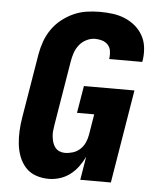

<svg xmlns="http://www.w3.org/2000/svg" viewBox="-53 -789 707 844"><g transform="rotate(5 300.0 -367.5)"><path d="M193 8Q163 8 136 -1.5Q109 -11 90.5 -31.5Q72 -52 62 -78.5Q52 -105 49 -133.5Q46 -162 47.5 -191.5Q49 -221 54 -251L101 -534Q106 -563 116 -591Q126 -619 143.5 -644.5Q161 -670 185.5 -689.5Q210 -709 237.5 -721.5Q265 -734 294.5 -738.5Q324 -743 353 -743Q382 -743 410 -739.5Q438 -736 463.5 -725.5Q489 -715 509.5 -698Q530 -681 543.5 -657.5Q557 -634 560.5 -606Q564 -578 560 -549L558 -540H412L413 -544Q415 -560 412.5 -576Q410 -592 399.5 -603Q389 -614 374 -618.5Q359 -623 343 -623Q324 -623 305 -613.5Q286 -604 273.5 -588Q261 -572 254.5 -553Q248 -534 245 -515L198 -231Q196 -218 194.5 -205Q193 -192 194.5 -179Q196 -166 199.5 -154Q203 -142 210.5 -132Q218 -122 229.5 -117Q241 -112 254 -112Q271 -112 289 -117.5Q307 -123 321 -136Q335 -149 342.5 -166Q350 -183 353 -201L368 -292H292L312 -412H535L467 0H332L349 -103Q338 -80 322.5 -59Q307 -38 286.5 -22.5Q266 -7 241.5 0.5Q217 8 193 8Z"/></g></svg>

Font: Iosevka Aile Heavy
Style: Italic
Weight: 900
Italic angle: -9°
Designer: Belleve Invis
Foundry: Belleve Invis
Version: Version 31.1.0; ttfautohint (v1.8.4)